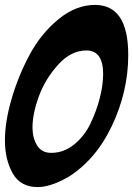

<svg xmlns="http://www.w3.org/2000/svg" viewBox="-35 -759 541 780"><path d="M486 -536Q486 -387 419 -246.5Q352 -106 236 -36L237 -37Q169 1 118 1Q48 1 16.5 -55Q-15 -111 -15 -189Q-15 -264 12 -357Q39 -450 85 -536Q131 -622 202 -680.5Q273 -739 351 -739Q486 -739 486 -536ZM173 -138Q224 -138 266 -172Q308 -206 332.5 -257Q357 -308 370.5 -361Q384 -414 384 -458Q384 -554 316 -554Q253 -554 200.5 -495.5Q148 -437 122.5 -366.5Q97 -296 97 -241Q97 -199 115.5 -168.5Q134 -138 173 -138Z"/></svg>

Font: Bangerz Fix
Style: Regular
Weight: 400
Designer: vernon adams
Foundry: Vernon Adams
Version: Version 2.10;December 28, 2023;FontCreator 13.0.0.2683 64-bi